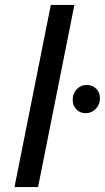

<svg xmlns="http://www.w3.org/2000/svg" viewBox="-20 -762 427 782"><path d="M39 0 187 -742H283L135 0ZM329 -301Q307 -301 291.5 -316Q276 -331 276 -355Q276 -381 292.5 -398.5Q309 -416 333 -416Q356 -416 371.5 -401Q387 -386 387 -362Q387 -336 370 -318.5Q353 -301 329 -301Z"/></svg>

Font: Montserrat Medium
Style: Italic
Weight: 500
Italic angle: -11.3°
Designer: Julieta Ulanovsky
Foundry: Julieta Ulanovsky
Version: Version 9.000; ttfautohint (v1.8.4.7-5d5b)